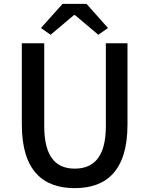

<svg xmlns="http://www.w3.org/2000/svg" viewBox="-20 -939 773 994"><path d="M367 35C530 35 640 -54 640 -294V-715H528V-286C528 -120 460 -66 367 -66C275 -66 209 -120 209 -286V-715H93V-294C93 -54 204 35 367 35ZM192 -794 242 -759 363 -861H368L489 -759L539 -794L428 -919H304Z"/></svg>

Font: コーポレート・ロゴ ver3 Medium
Style: Regular
Weight: 500
Designer: [KANA_main] LOGOTYPE.JP [Source Han Sans] Ryoko NISHIZUKA 西塚涼子 (kana, bopomofo & ideographs); Paul D. Hunt (Latin, Greek
Version: Version 12.001;FEAKit 1.0